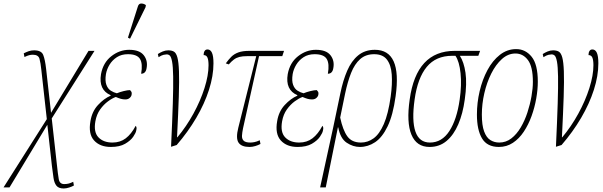

<svg xmlns="http://www.w3.org/2000/svg" viewBox="-69 -825 3429 1091"><path d="M-49 240 197 -148 166 -427Q162 -467 155.5 -490.5Q149 -514 118 -514Q107 -514 97 -511.5Q87 -509 70 -501L66 -522Q80 -529 94 -534Q108 -539 125 -539Q166 -539 176.5 -513Q187 -487 193 -434L221 -184L434 -536H468L225 -152L254 108Q260 166 265 193.5Q270 221 296 221Q310 221 321.5 218Q333 215 347 208L351 229Q341 235 324 240.5Q307 246 293 246Q264 246 251.5 230Q239 214 235 185.5Q231 157 226 118L200 -116L-15 240Z M561 10Q499 10 465.5 -27Q432 -64 445 -137Q454 -192 488 -228.5Q522 -265 559 -281L560 -284Q490 -314 505 -404Q517 -469 563.5 -505.5Q610 -542 665 -542Q724 -542 748 -511Q772 -480 764 -438Q759 -406 733 -406Q743 -463 726.5 -490Q710 -517 658 -517Q621 -517 595 -500Q569 -483 553.5 -457.5Q538 -432 533 -404Q527 -366 535.5 -343Q544 -320 561 -309.5Q578 -299 595 -295Q612 -302 634 -307.5Q656 -313 670 -313Q674 -309 677.5 -303.5Q681 -298 679 -288Q678 -278 668.5 -269Q659 -260 643 -260Q630 -260 617.5 -263.5Q605 -267 589 -274Q569 -267 544.5 -249Q520 -231 500 -203Q480 -175 473 -136Q462 -74 490.5 -44.5Q519 -15 570 -15Q614 -15 645.5 -39Q677 -63 702 -110Q705 -107 706.5 -101Q708 -95 705 -83Q703 -70 688 -48Q673 -26 642 -8Q611 10 561 10ZM670 -605 658 -611 714 -787Q719 -805 733.5 -805Q748 -805 760 -796L758 -784Z M828 -518Q840 -526 855.5 -532.5Q871 -539 887 -539Q907 -539 919.5 -531.5Q932 -524 939 -498.5Q946 -473 948 -420Q950 -367 947 -276Q944 -185 937 -45H939Q990 -106 1030 -179Q1070 -252 1093 -324.5Q1116 -397 1116 -454Q1116 -483 1110 -497.5Q1104 -512 1088 -512Q1088 -526 1093.5 -535Q1099 -544 1110 -544Q1127 -544 1135.5 -525Q1144 -506 1144 -465Q1144 -394 1118.5 -314.5Q1093 -235 1046 -155Q999 -75 935 -1L903 9Q910 -140 913 -237Q916 -334 915 -390.5Q914 -447 909 -474Q904 -501 896.5 -508.5Q889 -516 878 -516Q872 -516 860.5 -513.5Q849 -511 832 -500Z M1349 10Q1303 10 1286.5 -14.5Q1270 -39 1285 -99L1387 -506H1337Q1309 -506 1291.5 -501.5Q1274 -497 1260.5 -487Q1247 -477 1231 -459L1214 -465Q1230 -487 1245.5 -502.5Q1261 -518 1285 -527Q1309 -536 1349 -536H1545L1535 -506H1403L1312 -96Q1307 -72 1306 -54Q1305 -36 1315.5 -25.5Q1326 -15 1354 -15Q1363 -15 1376.5 -17.5Q1390 -20 1407 -28L1411 -7Q1398 0 1381.5 5Q1365 10 1349 10Z M1622 10Q1560 10 1526.5 -27Q1493 -64 1506 -137Q1515 -192 1549 -228.5Q1583 -265 1620 -281L1621 -284Q1551 -314 1566 -404Q1578 -469 1624.5 -505.5Q1671 -542 1726 -542Q1785 -542 1809 -511Q1833 -480 1825 -438Q1820 -406 1794 -406Q1804 -463 1787.5 -490Q1771 -517 1719 -517Q1682 -517 1656 -500Q1630 -483 1614.5 -457.5Q1599 -432 1594 -404Q1588 -366 1596.5 -343Q1605 -320 1622 -309.5Q1639 -299 1656 -295Q1673 -302 1695 -307.5Q1717 -313 1731 -313Q1735 -309 1738.5 -303.5Q1742 -298 1740 -288Q1739 -278 1729.5 -269Q1720 -260 1704 -260Q1691 -260 1678.5 -263.5Q1666 -267 1650 -274Q1630 -267 1605.5 -249Q1581 -231 1561 -203Q1541 -175 1534 -136Q1523 -74 1551.5 -44.5Q1580 -15 1631 -15Q1675 -15 1706.5 -39Q1738 -63 1763 -110Q1766 -107 1767.5 -101Q1769 -95 1766 -83Q1764 -70 1749 -48Q1734 -26 1703 -8Q1672 10 1622 10Z M1865 -295Q1880 -368 1904 -423.5Q1928 -479 1966.5 -510.5Q2005 -542 2061 -542Q2216 -542 2179 -278Q2164 -170 2133.5 -107Q2103 -44 2062.5 -17Q2022 10 1976 10Q1937 10 1901 -14Q1865 -38 1853 -101H1851L1782 240H1750L1825 -104ZM1982 -15Q2021 -15 2054 -39Q2087 -63 2112 -120Q2137 -177 2151 -276Q2161 -348 2157 -402Q2153 -456 2129.5 -486.5Q2106 -517 2057 -517Q2009 -517 1977.5 -489Q1946 -461 1926 -410.5Q1906 -360 1892 -293L1864 -157Q1879 -86 1904.5 -50.5Q1930 -15 1982 -15Z M2372 10Q2298 10 2269 -59.5Q2240 -129 2259 -260Q2297 -536 2515 -536H2659L2649 -508H2544Q2567 -473 2576 -412Q2585 -351 2572 -260Q2561 -179 2535 -118.5Q2509 -58 2468.5 -24Q2428 10 2372 10ZM2374 -15Q2442 -15 2484.5 -80.5Q2527 -146 2543 -259Q2555 -342 2548 -409Q2541 -476 2519 -508H2501Q2408 -508 2356 -445Q2304 -382 2287 -260Q2270 -140 2291.5 -77.5Q2313 -15 2374 -15Z M2766 10Q2699 10 2670 -38.5Q2641 -87 2641 -174Q2641 -241 2656.5 -307Q2672 -373 2701 -427Q2730 -481 2771.5 -513.5Q2813 -546 2864 -546Q2917 -546 2952 -502.5Q2987 -459 2987 -361Q2987 -316 2978 -265Q2969 -214 2951.5 -165.5Q2934 -117 2907.5 -77Q2881 -37 2845.5 -13.5Q2810 10 2766 10ZM2768 -15Q2806 -15 2836.5 -38.5Q2867 -62 2890 -101Q2913 -140 2928 -186Q2943 -232 2951 -277.5Q2959 -323 2959 -360Q2959 -446 2931 -483.5Q2903 -521 2860 -521Q2818 -521 2783 -489.5Q2748 -458 2722.5 -407Q2697 -356 2683 -295Q2669 -234 2669 -174Q2669 -113 2682 -78Q2695 -43 2717.5 -29Q2740 -15 2768 -15Z M3015 -518Q3027 -526 3042.5 -532.5Q3058 -539 3074 -539Q3094 -539 3106.5 -531.5Q3119 -524 3126 -498.5Q3133 -473 3135 -420Q3137 -367 3134 -276Q3131 -185 3124 -45H3126Q3177 -106 3217 -179Q3257 -252 3280 -324.5Q3303 -397 3303 -454Q3303 -483 3297 -497.5Q3291 -512 3275 -512Q3275 -526 3280.5 -535Q3286 -544 3297 -544Q3314 -544 3322.5 -525Q3331 -506 3331 -465Q3331 -394 3305.5 -314.5Q3280 -235 3233 -155Q3186 -75 3122 -1L3090 9Q3097 -140 3100 -237Q3103 -334 3102 -390.5Q3101 -447 3096 -474Q3091 -501 3083.5 -508.5Q3076 -516 3065 -516Q3059 -516 3047.5 -513.5Q3036 -511 3019 -500Z"/></svg>

Font: Noto Serif ExtraCondensed Thin
Style: Italic
Weight: 100
Width: 2
Italic angle: -12°
Designer: Monotype Design Team
Foundry: Monotype Imaging Inc.
Version: Version 2.013